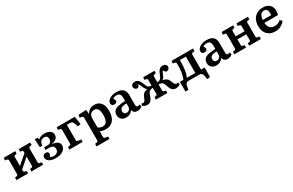

<svg xmlns="http://www.w3.org/2000/svg" viewBox="206 -2067 5840 3824"><g transform="rotate(-30 3125.5 -155.5)"><path d="M44 0V-57L87 -65Q103 -68 108 -77.5Q113 -87 113 -113V-401Q113 -426 108 -434.5Q103 -443 88 -446L41 -455L48 -512H310V-455L271 -448Q255 -445 250 -435.5Q245 -426 245 -401V-209L452 -388V-405Q452 -427 447.5 -435.5Q443 -444 427 -447L386 -456L392 -512H654V-455L612 -447Q595 -445 590 -435.5Q585 -426 585 -402V-107Q585 -85 590 -76.5Q595 -68 612 -65L657 -57V0H388V-57L427 -64Q443 -67 447.5 -76Q452 -85 452 -110V-305L245 -125V-108Q245 -85 250 -76.5Q255 -68 270 -65L312 -56V0Z M940 14Q880 14 836 -2Q792 -18 768 -46.5Q744 -75 744 -111Q744 -140 761.5 -160Q779 -180 815 -180Q852 -180 865 -164.5Q878 -149 878 -129Q878 -117 871.5 -102Q865 -87 850 -66Q868 -55 888 -49Q908 -43 933 -43Q960 -43 984.5 -53.5Q1009 -64 1024.5 -86Q1040 -108 1040 -142Q1040 -170 1028.5 -190Q1017 -210 995 -220.5Q973 -231 938 -231H845V-291H927Q975 -291 998.5 -318Q1022 -345 1022 -381Q1022 -422 1002 -442.5Q982 -463 941 -463Q908 -463 884 -448Q860 -433 847 -405.5Q834 -378 833 -338L775 -335L764 -521H831L844 -475Q865 -498 900 -512.5Q935 -527 985 -527Q1035 -527 1074 -513Q1113 -499 1135.5 -470.5Q1158 -442 1158 -399Q1158 -366 1141 -339Q1124 -312 1091.5 -294Q1059 -276 1012 -270V-268Q1054 -264 1091.5 -252.5Q1129 -241 1153 -215Q1177 -189 1177 -143Q1177 -102 1151 -66.5Q1125 -31 1073 -8.5Q1021 14 940 14Z M1261 0V-58L1305 -66Q1322 -69 1326.5 -80Q1331 -91 1331 -114V-405Q1331 -424 1325 -433Q1319 -442 1302 -446L1256 -454L1265 -512H1680L1707 -330L1639 -315L1620 -372Q1609 -404 1599 -421.5Q1589 -439 1571 -445.5Q1553 -452 1520 -452H1463V-111Q1463 -90 1467 -80Q1471 -70 1488 -68L1565 -57V0Z M1761 216V158L1804 151Q1819 149 1825.5 139Q1832 129 1832 104V-376Q1832 -414 1825 -425.5Q1818 -437 1797 -440L1755 -446L1763 -507L1932 -518L1946 -510L1952 -423H1955Q1977 -456 2002 -478.5Q2027 -501 2059.5 -513Q2092 -525 2131 -525Q2195 -525 2239.5 -495.5Q2284 -466 2308 -410Q2332 -354 2332 -273Q2332 -185 2305 -120Q2278 -55 2224 -20.5Q2170 14 2091 14Q2055 14 2021.5 6Q1988 -2 1965 -16V103Q1965 127 1971.5 137.5Q1978 148 1998 151L2059 159V216ZM2072 -65Q2111 -65 2137.5 -86.5Q2164 -108 2177.5 -151.5Q2191 -195 2191 -261Q2191 -321 2178.5 -361Q2166 -401 2142.5 -420Q2119 -439 2082 -439Q2045 -439 2018.5 -423Q1992 -407 1978.5 -377.5Q1965 -348 1965 -307V-101Q1982 -86 2012.5 -75.5Q2043 -65 2072 -65Z M2564 14Q2496 14 2456 -23Q2416 -60 2416 -122Q2416 -179 2445 -213Q2474 -247 2537.5 -263.5Q2601 -280 2705 -284V-356Q2705 -394 2695.5 -419Q2686 -444 2665.5 -455.5Q2645 -467 2611 -467Q2586 -467 2561.5 -459.5Q2537 -452 2524 -441Q2534 -425 2540 -413Q2546 -401 2549 -393.5Q2552 -386 2552 -379Q2552 -359 2534 -344.5Q2516 -330 2486 -330Q2454 -330 2438 -345.5Q2422 -361 2422 -388Q2422 -425 2449.5 -456Q2477 -487 2525 -505.5Q2573 -524 2633 -524Q2702 -524 2747.5 -504Q2793 -484 2815 -442.5Q2837 -401 2837 -338V-113Q2837 -90 2847 -79Q2857 -68 2878 -68Q2888 -68 2898.5 -70Q2909 -72 2921 -76L2932 -29Q2913 -11 2883 1.5Q2853 14 2823 14Q2777 14 2750.5 -9Q2724 -32 2718 -72Q2702 -46 2680 -26.5Q2658 -7 2629.5 3.5Q2601 14 2564 14ZM2617 -64Q2643 -64 2662.5 -75.5Q2682 -87 2693.5 -107Q2705 -127 2705 -153V-227Q2652 -227 2617 -217.5Q2582 -208 2565.5 -188Q2549 -168 2549 -136Q2549 -103 2566.5 -83.5Q2584 -64 2617 -64Z M3053 7Q3025 7 2997 -3Q2969 -13 2949 -32L2962 -76Q2971 -73 2981.5 -70.5Q2992 -68 3000 -68Q3013 -68 3023 -75Q3033 -82 3044 -102Q3055 -122 3071 -161Q3086 -197 3103.5 -217.5Q3121 -238 3145.5 -249.5Q3170 -261 3206 -268V-271Q3184 -283 3170.5 -302Q3157 -321 3143 -355Q3135 -379 3128.5 -393.5Q3122 -408 3116 -418.5Q3110 -429 3101 -438Q3087 -407 3073 -393Q3059 -379 3039 -379Q3023 -379 3008 -389Q2993 -399 2983.5 -415.5Q2974 -432 2974 -449Q2974 -481 2998.5 -501Q3023 -521 3060 -521Q3089 -521 3112.5 -510Q3136 -499 3155 -473.5Q3174 -448 3190 -407Q3204 -371 3214 -350Q3224 -329 3233.5 -318Q3243 -307 3253 -300Q3264 -293 3279 -290.5Q3294 -288 3314 -287V-404Q3314 -426 3309.5 -435Q3305 -444 3290 -447L3248 -456L3254 -512H3511V-455L3472 -448Q3456 -445 3451.5 -435.5Q3447 -426 3447 -401V-287Q3469 -288 3485.5 -291Q3502 -294 3512 -301Q3523 -308 3531.5 -319.5Q3540 -331 3550 -352Q3560 -373 3573 -407Q3589 -447 3608 -472.5Q3627 -498 3651 -509.5Q3675 -521 3704 -521Q3741 -521 3765 -501Q3789 -481 3789 -449Q3789 -431 3779.5 -414.5Q3770 -398 3754.5 -388.5Q3739 -379 3722 -379Q3703 -379 3690.5 -391Q3678 -403 3661 -436Q3653 -426 3646.5 -415.5Q3640 -405 3633.5 -391Q3627 -377 3618 -354Q3610 -330 3601.5 -315Q3593 -300 3583 -290Q3573 -280 3557 -271V-269Q3595 -262 3620.5 -250Q3646 -238 3663.5 -217.5Q3681 -197 3694 -162Q3711 -123 3722 -102.5Q3733 -82 3743 -75Q3753 -68 3766 -68Q3774 -68 3784 -70Q3794 -72 3801 -76L3815 -32Q3795 -13 3767.5 -3Q3740 7 3713 7Q3681 7 3656.5 -4Q3632 -15 3614 -41Q3596 -67 3582 -108Q3568 -149 3557.5 -173.5Q3547 -198 3535 -210.5Q3523 -223 3504 -227Q3493 -230 3478 -231.5Q3463 -233 3447 -233V-108Q3447 -85 3451.5 -76.5Q3456 -68 3472 -65L3514 -56V0H3250V-57L3289 -64Q3305 -67 3309.5 -76.5Q3314 -86 3314 -111V-233Q3304 -233 3290 -232Q3276 -231 3267 -227Q3245 -221 3230.5 -207.5Q3216 -194 3205.5 -170Q3195 -146 3182 -108Q3168 -67 3150 -41.5Q3132 -16 3108.5 -4.5Q3085 7 3053 7Z M4340 158 4329 86Q4324 58 4315.5 39Q4307 20 4288.5 10Q4270 0 4237 0H4009Q3978 0 3960 10Q3942 20 3933 39Q3924 58 3920 84L3909 154L3840 156V-68H3922Q3939 -111 3950.5 -156.5Q3962 -202 3968 -260Q3974 -318 3974 -395Q3974 -422 3968.5 -432.5Q3963 -443 3945 -447L3900 -454L3906 -512H4399V-453L4356 -446Q4337 -443 4332 -434.5Q4327 -426 4327 -409V-68H4410L4408 149ZM4001 -68H4195V-443H4058Q4058 -404 4056.5 -368Q4055 -332 4052.5 -300Q4050 -268 4046 -239Q4042 -210 4037 -185Q4033 -164 4028.5 -146Q4024 -128 4017.5 -109Q4011 -90 4001 -68Z M4638 14Q4570 14 4530 -23Q4490 -60 4490 -122Q4490 -179 4519 -213Q4548 -247 4611.5 -263.5Q4675 -280 4779 -284V-356Q4779 -394 4769.5 -419Q4760 -444 4739.5 -455.5Q4719 -467 4685 -467Q4660 -467 4635.5 -459.5Q4611 -452 4598 -441Q4608 -425 4614 -413Q4620 -401 4623 -393.5Q4626 -386 4626 -379Q4626 -359 4608 -344.5Q4590 -330 4560 -330Q4528 -330 4512 -345.5Q4496 -361 4496 -388Q4496 -425 4523.5 -456Q4551 -487 4599 -505.5Q4647 -524 4707 -524Q4776 -524 4821.5 -504Q4867 -484 4889 -442.5Q4911 -401 4911 -338V-113Q4911 -90 4921 -79Q4931 -68 4952 -68Q4962 -68 4972.5 -70Q4983 -72 4995 -76L5006 -29Q4987 -11 4957 1.5Q4927 14 4897 14Q4851 14 4824.5 -9Q4798 -32 4792 -72Q4776 -46 4754 -26.5Q4732 -7 4703.5 3.5Q4675 14 4638 14ZM4691 -64Q4717 -64 4736.5 -75.5Q4756 -87 4767.5 -107Q4779 -127 4779 -153V-227Q4726 -227 4691 -217.5Q4656 -208 4639.5 -188Q4623 -168 4623 -136Q4623 -103 4640.5 -83.5Q4658 -64 4691 -64Z M5054 0V-57L5097 -65Q5113 -68 5118 -77.5Q5123 -87 5123 -113V-401Q5123 -426 5118 -435Q5113 -444 5098 -446L5050 -455L5059 -512H5320V-455L5281 -448Q5265 -445 5260.5 -435.5Q5256 -426 5256 -401V-296H5460V-405Q5460 -427 5455.5 -435.5Q5451 -444 5435 -447L5394 -456L5400 -512H5662V-455L5620 -447Q5603 -445 5598 -435.5Q5593 -426 5593 -402V-107Q5593 -85 5598 -76.5Q5603 -68 5620 -65L5664 -57V0H5396V-57L5434 -64Q5451 -67 5455.5 -76Q5460 -85 5460 -110V-227H5256V-108Q5256 -85 5260.5 -76.5Q5265 -68 5280 -65L5323 -56V0Z M5997 14Q5918 14 5861.5 -18Q5805 -50 5775 -108.5Q5745 -167 5745 -245Q5745 -333 5778.5 -395.5Q5812 -458 5871 -491.5Q5930 -525 6007 -525Q6069 -525 6114.5 -502.5Q6160 -480 6185.5 -438Q6211 -396 6211 -338Q6211 -316 6208 -291.5Q6205 -267 6199 -243H5885Q5887 -192 5905.5 -156Q5924 -120 5956 -102Q5988 -84 6031 -84Q6073 -84 6109.5 -98.5Q6146 -113 6177 -141L6218 -96Q6181 -46 6123.5 -16Q6066 14 5997 14ZM5885 -309H6079Q6081 -320 6081.5 -332Q6082 -344 6082 -356Q6082 -408 6061 -434.5Q6040 -461 5998 -461Q5964 -461 5940 -443Q5916 -425 5902.5 -391Q5889 -357 5885 -309Z"/></g></svg>

Font: Literata 18pt SemiBold
Style: Regular
Weight: 600
Designer: Latin by Veronika Burian and Jose Scaglione. Greek by Irene Vlachou. Cyrillic by Vera Evstafieva.
Foundry: TypeTogether
Version: Version 3.103;gftools[0.9.29]